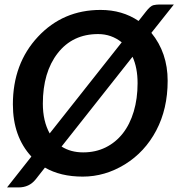

<svg xmlns="http://www.w3.org/2000/svg" viewBox="-20 -775 790 851"><path d="M567.4 -523.4 252.9 -125.5Q293.5 -99.6 348.6 -99.6Q403.8 -99.6 448.2 -121.6Q492.7 -143.6 524.2 -183.6Q555.7 -223.6 572.8 -280.8Q589.8 -337.9 589.8 -406.2Q589.8 -474.6 567.4 -523.4ZM169.9 -315.4Q169.9 -238.3 200.2 -183.6L519.5 -587.4Q473.6 -624 415 -624Q301.8 -624 235.8 -539.3Q169.9 -454.6 169.9 -315.4ZM650.9 -629.4Q723.1 -541 723.1 -417Q723.1 -292.5 672.6 -196.8Q622.1 -101.1 533.7 -46.6Q445.3 7.8 346.7 7.8Q248 7.8 179.2 -32.2L137.7 20.5Q109.4 55.7 62 55.7H11.2L119.1 -81.1Q37.1 -169.9 37.1 -312.5Q37.1 -493.2 148.2 -612.1Q259.3 -731 425.8 -731Q522 -731 594.2 -682.1L626.5 -723.1Q646.5 -749 659.9 -752Q673.3 -754.9 684.1 -754.9H750.5Z"/></svg>

Font: Lato-BoldItalic
Style: Bold Italic
Weight: 700
Italic angle: -7°
Designer: Lukasz Dziedzic
Foundry: tyPoland Lukasz Dziedzic
Version: Version 1.104; Western+Polish opensource